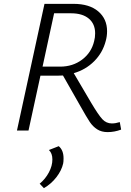

<svg xmlns="http://www.w3.org/2000/svg" viewBox="-20 -678 678 997"><path d="M609 -5Q574 8 539 8Q507 8 484.5 -6.5Q462 -21 446 -45Q430 -69 398 -126L307 -286L277 -285H190L128 0H68L211 -658H362Q444 -658 490 -619Q536 -580 536 -516Q536 -490 529 -465Q513 -404 469 -360Q425 -316 363 -298L453 -145Q491 -81 511.5 -59Q532 -37 561 -37Q580 -37 602 -44ZM292 -332Q358 -332 406.5 -368.5Q455 -405 469 -465Q474 -483 474 -505Q474 -554 441 -581.5Q408 -609 349 -609H261L201 -332ZM310 144Q310 162 308 171Q300 207 273 242Q246 277 208 299L186 276Q216 251 234 217Q252 183 252 150Q252 118 234 101L285 81Q310 102 310 144Z"/></svg>

Font: Ysabeau Infant Semilight
Style: Italic
Weight: 300
Italic angle: -12°
Designer: Christian Thalmann (Catharsis Fonts)
Version: Version 0.003